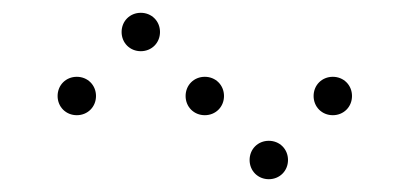

<svg xmlns="http://www.w3.org/2000/svg" viewBox="-20 -400 640 300"><path d="M200 -320C217 -320 230 -333 230 -350C230 -367 217 -380 200 -380C183 -380 170 -367 170 -350C170 -333 183 -320 200 -320ZM100 -220C117 -220 130 -233 130 -250C130 -267 117 -280 100 -280C83 -280 70 -267 70 -250C70 -233 83 -220 100 -220ZM300 -220C317 -220 330 -233 330 -250C330 -267 317 -280 300 -280C283 -280 270 -267 270 -250C270 -233 283 -220 300 -220ZM500 -220C517 -220 530 -233 530 -250C530 -267 517 -280 500 -280C483 -280 470 -267 470 -250C470 -233 483 -220 500 -220ZM400 -120C417 -120 430 -133 430 -150C430 -167 417 -180 400 -180C383 -180 370 -167 370 -150C370 -133 383 -120 400 -120Z"/></svg>

Font: TINY 5x3 60
Style: Regular
Weight: 150
Designer: Jack Halten Fahnestock
Foundry: Velvetyne Type Foundry
Version: Version 1.002;hotconv 1.0.109;makeotfexe 2.5.65596